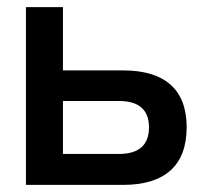

<svg xmlns="http://www.w3.org/2000/svg" viewBox="-20 -520 580 540"><path d="M53 0H326C444 0 505 -55 505 -162C505 -268 444 -322 326 -322H157V-500H53ZM157 -87V-236H314C371 -236 399 -211 399 -162C399 -112 371 -87 314 -87Z"/></svg>

Font: LT Wave Text Medium
Style: Regular
Weight: 500
Designer: Daniel Lyons
Version: Version 2.5 (Glyphs App)